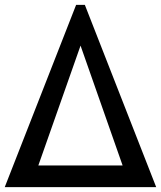

<svg xmlns="http://www.w3.org/2000/svg" viewBox="-40 -770 663 790"><path d="M-20.5 0 273.2 -750H309.1L602.7 0ZM117.7 -89.1H464.5L291.4 -582.3Z"/></svg>

Font: Spartan MB
Style: Bold
Weight: 700
Designer: Matt Bailey, Mirko Velimirovic
Foundry: Matt Bailey
Version: Version 1.005